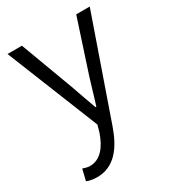

<svg xmlns="http://www.w3.org/2000/svg" viewBox="-187 -643 886 983"><g transform="rotate(-30 256.0 -152.0)"><path d="M96 236C201 236 257 153 293 51L499 -540H419L318 -231C303 -183 287 -128 272 -79H267C248 -129 230 -184 213 -231L98 -540H13L231 3L219 45C195 115 155 168 93 168C78 168 62 163 51 159L35 225C51 232 72 236 96 236Z"/></g></svg>

Font: Noto Sans JP DemiLight
Style: Regular
Weight: 350
Designer: Ryoko NISHIZUKA 西塚涼子 (kana, bopomofo & ideographs); Paul D. Hunt (Latin, Greek & Cyrillic); Sandoll Communications 산돌커뮤니
Foundry: Adobe
Version: Version 2.004;hotconv 1.0.118;makeotfexe 2.5.65603